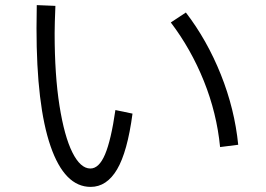

<svg xmlns="http://www.w3.org/2000/svg" viewBox="-20 -743 1040 752"><path d="M123 -632 124 -723 197 -720Q194 -648 194 -613Q194 -449 213 -329Q232 -209 263.5 -146Q295 -83 334 -83Q368 -83 391.5 -138.5Q415 -194 432 -312L499 -298Q479 -148 438.5 -79.5Q398 -11 335 -11Q233 -11 178 -170.5Q123 -330 123 -632ZM842 -167Q829 -300 778.5 -425.5Q728 -551 649 -655L708 -694Q791 -586 845 -451Q899 -316 913 -176Z"/></svg>

Font: IBM Plex Sans SC
Style: Regular
Weight: 400
Designer: Mike Abbink; Paul van der Laan; Pieter van Rosmalen; Eunyou Noh; Wujin Sim; Chorong Kim; Dohee Lee; Yejin We; Jinhee Kim
Foundry: Sandoll Inc.
Version: Version 1.000